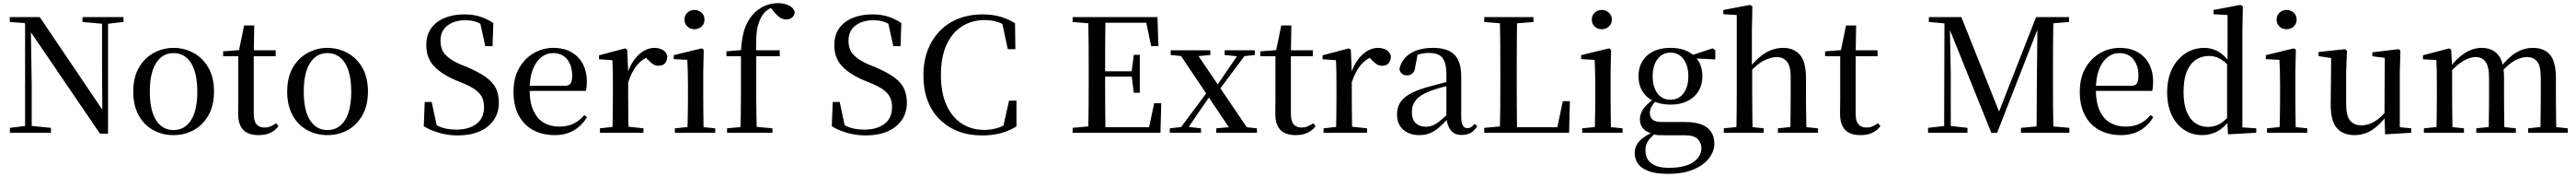

<svg xmlns="http://www.w3.org/2000/svg" viewBox="-20 -840 16333 1120"><path d="M43 0V-31L148 -44H172L303 -31V0ZM139 0V-707H175L181 -302V0ZM503 -701V-732H763V-701L658 -689H636ZM614 6 165 -652 163 -654 136 -694 42 -701V-732H232L647 -119L629 -113L627 -411V-732H665V6Z M1080 15Q1010 15 952 -16.5Q894 -48 859.5 -110Q825 -172 825 -261Q825 -351 861 -412.5Q897 -474 955.5 -505.5Q1014 -537 1080 -537Q1148 -537 1206.5 -505.5Q1265 -474 1301 -412.5Q1337 -351 1337 -261Q1337 -172 1301.5 -110Q1266 -48 1208 -16.5Q1150 15 1080 15ZM1080 -17Q1151 -17 1191 -79Q1231 -141 1231 -260Q1231 -379 1191 -441.5Q1151 -504 1080 -504Q1010 -504 970 -441.5Q930 -379 930 -260Q930 -141 970 -79Q1010 -17 1080 -17Z M1540 -484V-522H1728V-484ZM1619 15Q1554 15 1522 -18.5Q1490 -52 1490 -122Q1490 -147 1490.5 -167Q1491 -187 1491 -215V-484H1395V-515L1512 -524L1493 -510L1528 -679H1592L1589 -506V-495V-119Q1589 -74 1606.5 -53.5Q1624 -33 1656 -33Q1678 -33 1694.5 -40Q1711 -47 1731 -60L1746 -42Q1725 -14 1694 0.5Q1663 15 1619 15Z M2056 15Q1986 15 1928 -16.5Q1870 -48 1835.5 -110Q1801 -172 1801 -261Q1801 -351 1837 -412.5Q1873 -474 1931.5 -505.5Q1990 -537 2056 -537Q2124 -537 2182.5 -505.5Q2241 -474 2277 -412.5Q2313 -351 2313 -261Q2313 -172 2277.5 -110Q2242 -48 2184 -16.5Q2126 15 2056 15ZM2056 -17Q2127 -17 2167 -79Q2207 -141 2207 -260Q2207 -379 2167 -441.5Q2127 -504 2056 -504Q1986 -504 1946 -441.5Q1906 -379 1906 -260Q1906 -141 1946 -79Q1986 -17 2056 -17Z M2882 17Q2820 17 2762.5 0Q2705 -17 2667 -41L2673 -195H2717L2754 -23L2704 -47L2697 -80Q2745 -45 2783.5 -32.5Q2822 -20 2874 -20Q2954 -20 3001.5 -56.5Q3049 -93 3049 -162Q3049 -198 3036.5 -224Q3024 -250 2994 -272Q2964 -294 2912 -315L2868 -333Q2777 -372 2730 -423.5Q2683 -475 2683 -554Q2683 -619 2714.5 -662Q2746 -705 2800.5 -727Q2855 -749 2923 -749Q2981 -749 3025.5 -734.5Q3070 -720 3108 -694L3103 -548H3057L3021 -712L3073 -688L3078 -654Q3038 -686 3006 -699Q2974 -712 2931 -712Q2862 -712 2817.5 -678.5Q2773 -645 2773 -582Q2773 -526 2805.5 -492.5Q2838 -459 2896 -434L2943 -415Q3018 -383 3062 -351Q3106 -319 3124.5 -280.5Q3143 -242 3143 -190Q3143 -127 3111 -80.5Q3079 -34 3020.5 -8.5Q2962 17 2882 17Z M3497 15Q3421 15 3362 -16Q3303 -47 3269.5 -108.5Q3236 -170 3236 -260Q3236 -346 3271 -408Q3306 -470 3364 -503.5Q3422 -537 3489 -537Q3557 -537 3604.5 -509Q3652 -481 3676.5 -433.5Q3701 -386 3701 -325Q3701 -289 3695 -265H3280V-297H3560Q3588 -297 3598 -312Q3608 -327 3608 -360Q3608 -425 3576 -464.5Q3544 -504 3486 -504Q3445 -504 3411.5 -477.5Q3378 -451 3358 -399.5Q3338 -348 3338 -273Q3338 -192 3362.5 -139.5Q3387 -87 3429 -63Q3471 -39 3526 -39Q3579 -39 3617.5 -58Q3656 -77 3685 -112L3702 -99Q3670 -45 3618.5 -15Q3567 15 3497 15Z M3784 0V-28L3893 -40H3948L4060 -28V0ZM3863 0Q3864 -25 3864.5 -66Q3865 -107 3865.5 -152Q3866 -197 3866 -230V-295Q3866 -347 3865.5 -385Q3865 -423 3863 -459L3778 -465V-490L3944 -534L3957 -526L3963 -385V-384V-230Q3963 -197 3963.5 -152Q3964 -107 3964.5 -66Q3965 -25 3966 0ZM3963 -319 3938 -374H3958Q3974 -424 4000.5 -460.5Q4027 -497 4060.5 -517Q4094 -537 4129 -537Q4159 -537 4181.5 -524.5Q4204 -512 4211 -485Q4211 -458 4197.5 -441Q4184 -424 4155 -424Q4135 -424 4119 -435Q4103 -446 4085 -466L4062 -489L4105 -487Q4056 -470 4021.5 -430.5Q3987 -391 3963 -319Z M4259 0V-28L4368 -39H4408L4515 -28V0ZM4338 0Q4339 -25 4340 -66Q4341 -107 4341.5 -152Q4342 -197 4342 -230V-294Q4342 -345 4341 -384.5Q4340 -424 4338 -461L4252 -466V-491L4429 -534L4442 -526L4439 -382V-230Q4439 -197 4439.5 -152Q4440 -107 4440.5 -66Q4441 -25 4442 0ZM4383 -655Q4357 -655 4338.5 -672Q4320 -689 4320 -716Q4320 -743 4338.5 -760Q4357 -777 4383 -777Q4409 -777 4428 -760Q4447 -743 4447 -716Q4447 -689 4428 -672Q4409 -655 4383 -655Z M4590 0V-28L4705 -39H4757L4878 -28V0ZM4674 0Q4676 -57 4677 -115Q4678 -173 4678 -230V-484H4586V-515L4713 -526L4677 -508L4678 -515Q4683 -611 4705.5 -668Q4728 -725 4767 -762Q4801 -793 4838 -806.5Q4875 -820 4913 -820Q4951 -820 4981 -806Q5011 -792 5019 -764Q5018 -744 5004 -730.5Q4990 -717 4965 -717Q4944 -717 4925.5 -729Q4907 -741 4886 -767L4860 -798V-807H4903V-799Q4875 -796 4851.5 -780.5Q4828 -765 4813 -742Q4797 -716 4787.5 -684Q4778 -652 4775.5 -607Q4773 -562 4775 -498V-230Q4775 -173 4776 -115Q4777 -57 4779 0ZM4727 -484V-522H4924V-484Z M5469 17Q5407 17 5349.5 0Q5292 -17 5254 -41L5260 -195H5304L5341 -23L5291 -47L5284 -80Q5332 -45 5370.5 -32.5Q5409 -20 5461 -20Q5541 -20 5588.5 -56.5Q5636 -93 5636 -162Q5636 -198 5623.5 -224Q5611 -250 5581 -272Q5551 -294 5499 -315L5455 -333Q5364 -372 5317 -423.5Q5270 -475 5270 -554Q5270 -619 5301.5 -662Q5333 -705 5387.5 -727Q5442 -749 5510 -749Q5568 -749 5612.5 -734.5Q5657 -720 5695 -694L5690 -548H5644L5608 -712L5660 -688L5665 -654Q5625 -686 5593 -699Q5561 -712 5518 -712Q5449 -712 5404.5 -678.5Q5360 -645 5360 -582Q5360 -526 5392.5 -492.5Q5425 -459 5483 -434L5530 -415Q5605 -383 5649 -351Q5693 -319 5711.5 -280.5Q5730 -242 5730 -190Q5730 -127 5698 -80.5Q5666 -34 5607.5 -8.5Q5549 17 5469 17Z M6207 17Q6125 17 6057.5 -8.5Q5990 -34 5939.5 -83Q5889 -132 5862 -202.5Q5835 -273 5835 -363Q5835 -453 5863 -524.5Q5891 -596 5941.5 -646.5Q5992 -697 6060 -723Q6128 -749 6207 -749Q6270 -749 6319 -735.5Q6368 -722 6416 -693L6418 -529H6370L6331 -710L6388 -691V-656Q6347 -687 6308.5 -700Q6270 -713 6223 -713Q6143 -713 6080 -673.5Q6017 -634 5981.5 -556.5Q5946 -479 5946 -365Q5946 -252 5981.5 -174.5Q6017 -97 6079 -57.5Q6141 -18 6220 -18Q6267 -18 6309 -31.5Q6351 -45 6393 -76V-42L6338 -25L6378 -203H6425V-40Q6375 -10 6322.5 3.5Q6270 17 6207 17Z M6781 0V-31L6923 -44H6935V0ZM6880 0Q6882 -84 6882.5 -169Q6883 -254 6883 -339V-392Q6883 -478 6882.5 -562.5Q6882 -647 6880 -732H6989Q6988 -648 6987.5 -561.5Q6987 -475 6987 -382V-358Q6987 -259 6987.5 -172Q6988 -85 6989 0ZM6935 0V-35H7312L7260 -7L7298 -187H7343L7338 0ZM6935 -355V-389H7177V-355ZM7169 -253 7155 -364V-385L7169 -493H7207V-253ZM6781 -701V-732H6935V-689H6923ZM7279 -548 7242 -726 7294 -696H6935V-732H7319L7325 -548Z M7397 0V-28L7485 -38H7507L7595 -28V0ZM7442 0 7660 -292 7681 -272H7679L7585 -136L7492 0ZM7692 0V-28L7817 -39H7844L7950 -28V0ZM7688 -241 7667 -262H7671L7760 -392L7849 -522H7898ZM7795 0 7637 -235 7444 -522H7554L7708 -296L7909 0ZM7403 -492V-522H7654V-492L7550 -482H7506ZM7745 -492V-522H7936V-492L7856 -483H7834Z M8116 -484V-522H8304V-484ZM8195 15Q8130 15 8098 -18.5Q8066 -52 8066 -122Q8066 -147 8066.5 -167Q8067 -187 8067 -215V-484H7971V-515L8088 -524L8069 -510L8104 -679H8168L8165 -506V-495V-119Q8165 -74 8182.5 -53.5Q8200 -33 8232 -33Q8254 -33 8270.5 -40Q8287 -47 8307 -60L8322 -42Q8301 -14 8270 0.5Q8239 15 8195 15Z M8372 0V-28L8481 -40H8536L8648 -28V0ZM8451 0Q8452 -25 8452.5 -66Q8453 -107 8453.5 -152Q8454 -197 8454 -230V-295Q8454 -347 8453.5 -385Q8453 -423 8451 -459L8366 -465V-490L8532 -534L8545 -526L8551 -385V-384V-230Q8551 -197 8551.5 -152Q8552 -107 8552.5 -66Q8553 -25 8554 0ZM8551 -319 8526 -374H8546Q8562 -424 8588.5 -460.5Q8615 -497 8648.5 -517Q8682 -537 8717 -537Q8747 -537 8769.5 -524.5Q8792 -512 8799 -485Q8799 -458 8785.5 -441Q8772 -424 8743 -424Q8723 -424 8707 -435Q8691 -446 8673 -466L8650 -489L8693 -487Q8644 -470 8609.5 -430.5Q8575 -391 8551 -319Z M8978 15Q8918 15 8878 -19Q8838 -53 8838 -116Q8838 -156 8855.5 -187Q8873 -218 8914 -242.5Q8955 -267 9024 -287Q9065 -299 9112 -311Q9159 -323 9199 -333V-308Q9159 -298 9118.5 -286.5Q9078 -275 9046 -263Q8985 -240 8958.5 -207.5Q8932 -175 8932 -130Q8932 -84 8956.5 -61Q8981 -38 9021 -38Q9042 -38 9063 -46Q9084 -54 9111 -75.5Q9138 -97 9175 -135L9185 -86H9158Q9128 -53 9101 -30.5Q9074 -8 9045 3.5Q9016 15 8978 15ZM9248 14Q9202 14 9178.5 -16Q9155 -46 9151 -98V-101V-365Q9151 -421 9139 -451Q9127 -481 9102.5 -493Q9078 -505 9039 -505Q9011 -505 8982.5 -497.5Q8954 -490 8920 -472L8969 -499L8954 -420Q8951 -389 8936.5 -376Q8922 -363 8902 -363Q8862 -363 8853 -402Q8866 -465 8921.5 -501Q8977 -537 9068 -537Q9159 -537 9202 -494Q9245 -451 9245 -355V-104Q9245 -61 9255.5 -45Q9266 -29 9285 -29Q9297 -29 9307 -35Q9317 -41 9330 -56L9346 -42Q9330 -13 9305.5 0.5Q9281 14 9248 14Z M9391 0V-31L9533 -44H9546L9545 0ZM9490 0Q9492 -84 9492.5 -167.5Q9493 -251 9493 -328V-392Q9493 -478 9492.5 -563Q9492 -648 9490 -732H9599Q9598 -648 9597.5 -562Q9597 -476 9597 -384V-325Q9597 -251 9597.5 -168Q9598 -85 9599 0ZM9545 0 9546 -35H9899L9849 -8L9889 -200H9934L9929 0ZM9391 -701V-732H9703V-701L9559 -689H9533Z M10012 0V-28L10121 -39H10161L10268 -28V0ZM10091 0Q10092 -25 10093 -66Q10094 -107 10094.5 -152Q10095 -197 10095 -230V-294Q10095 -345 10094 -384.5Q10093 -424 10091 -461L10005 -466V-491L10182 -534L10195 -526L10192 -382V-230Q10192 -197 10192.5 -152Q10193 -107 10193.5 -66Q10194 -25 10195 0ZM10136 -655Q10110 -655 10091.5 -672Q10073 -689 10073 -716Q10073 -743 10091.5 -760Q10110 -777 10136 -777Q10162 -777 10181 -760Q10200 -743 10200 -716Q10200 -689 10181 -672Q10162 -655 10136 -655Z M10557 260Q10479 260 10432.5 242.5Q10386 225 10365.5 195.5Q10345 166 10345 128Q10345 83 10378.5 49Q10412 15 10478 -10L10483 -2Q10447 27 10430 51.5Q10413 76 10413 112Q10413 166 10451.5 194Q10490 222 10560 222Q10663 222 10715.5 186.5Q10768 151 10768 96Q10768 65 10745 40.5Q10722 16 10661 16H10541Q10513 16 10493.5 15Q10474 14 10457 8V6Q10378 -15 10378 -85Q10378 -118 10398 -148.5Q10418 -179 10466 -214V-223L10488 -212Q10464 -186 10452.5 -167Q10441 -148 10441 -124Q10441 -98 10458.5 -83Q10476 -68 10517 -68H10664Q10729 -68 10770 -51.5Q10811 -35 10830.5 -4Q10850 27 10850 69Q10850 117 10816.5 161Q10783 205 10717.5 232.5Q10652 260 10557 260ZM10572 -178Q10508 -178 10462.5 -201Q10417 -224 10393 -264Q10369 -304 10369 -357Q10369 -438 10422.5 -487.5Q10476 -537 10572 -537Q10622 -537 10660.5 -523.5Q10699 -510 10724 -484L10727 -481Q10774 -436 10774 -357Q10774 -304 10750 -264Q10726 -224 10680.5 -201Q10635 -178 10572 -178ZM10571 -209Q10624 -209 10654.5 -249.5Q10685 -290 10685 -358Q10685 -426 10654 -466.5Q10623 -507 10573 -507Q10520 -507 10489.5 -466Q10459 -425 10459 -357Q10459 -290 10489 -249.5Q10519 -209 10571 -209ZM10693 -472V-488H10699L10839 -534L10856 -523V-464Z M10910 0V-28L11018 -39H11060L11163 -28V0ZM10989 0Q10990 -25 10990.5 -66Q10991 -107 10991.5 -152Q10992 -197 10992 -230V-745L10907 -750V-777L11076 -809L11091 -800L11088 -644V-421L11090 -408V-230Q11090 -197 11090.5 -152Q11091 -107 11091.5 -66Q11092 -25 11093 0ZM11253 0V-28L11359 -39H11400L11507 -28V0ZM11330 0Q11332 -25 11332.5 -65.5Q11333 -106 11333.5 -151Q11334 -196 11334 -230V-352Q11334 -422 11310 -450.5Q11286 -479 11245 -479Q11210 -479 11165 -457Q11120 -435 11068 -376L11047 -413H11074Q11126 -478 11178 -507.5Q11230 -537 11286 -537Q11354 -537 11392.5 -493Q11431 -449 11431 -346V-230Q11431 -196 11431.5 -151Q11432 -106 11433 -65.5Q11434 -25 11435 0Z M11697 -484V-522H11885V-484ZM11776 15Q11711 15 11679 -18.5Q11647 -52 11647 -122Q11647 -147 11647.5 -167Q11648 -187 11648 -215V-484H11552V-515L11669 -524L11650 -510L11685 -679H11749L11746 -506V-495V-119Q11746 -74 11763.5 -53.5Q11781 -33 11813 -33Q11835 -33 11851.5 -40Q11868 -47 11888 -60L11903 -42Q11882 -14 11851 0.5Q11820 15 11776 15Z M12205 0V-31L12319 -44H12339L12455 -31V0ZM12210 -701V-732H12351V-689H12341ZM12307 0 12309 -732H12342L12349 -379V0ZM12606 0 12325 -696H12319V-732H12416L12666 -107H12643L12650 -121L12890 -732H12933V-696H12916L12905 -669L12643 0ZM12794 0V-31L12935 -44H12957L13101 -31V0ZM12892 0Q12894 -85 12894 -168Q12894 -251 12895 -326L12899 -732H13000Q12998 -648 12997.5 -563Q12997 -478 12997 -392V-339Q12997 -254 12997.5 -169Q12998 -84 13000 0ZM12946 -689V-732H13099V-701L12958 -689Z M13428 15Q13352 15 13293 -16Q13234 -47 13200.5 -108.5Q13167 -170 13167 -260Q13167 -346 13202 -408Q13237 -470 13295 -503.5Q13353 -537 13420 -537Q13488 -537 13535.5 -509Q13583 -481 13607.5 -433.5Q13632 -386 13632 -325Q13632 -289 13626 -265H13211V-297H13491Q13519 -297 13529 -312Q13539 -327 13539 -360Q13539 -425 13507 -464.5Q13475 -504 13417 -504Q13376 -504 13342.5 -477.5Q13309 -451 13289 -399.5Q13269 -348 13269 -273Q13269 -192 13293.5 -139.5Q13318 -87 13360 -63Q13402 -39 13457 -39Q13510 -39 13548.5 -58Q13587 -77 13616 -112L13633 -99Q13601 -45 13549.5 -15Q13498 15 13428 15Z M13943 15Q13879 15 13828.5 -18.5Q13778 -52 13749.5 -113Q13721 -174 13721 -255Q13721 -342 13752.5 -405Q13784 -468 13837.5 -502.5Q13891 -537 13957 -537Q14002 -537 14043 -515Q14084 -493 14120 -442H14130L14116 -419Q14082 -455 14051.5 -470.5Q14021 -486 13986 -486Q13942 -486 13905.5 -463.5Q13869 -441 13847 -390.5Q13825 -340 13825 -258Q13825 -181 13845.5 -132Q13866 -83 13901 -60Q13936 -37 13980 -37Q14018 -37 14050 -53.5Q14082 -70 14114 -108L14128 -82H14119Q14085 -34 14040.5 -9.5Q13996 15 13943 15ZM14107 10 14101 -87V-89V-438L14104 -448V-745L14015 -750V-777L14186 -809L14201 -800L14198 -647V-34L14286 -28V0Z M14354 0V-28L14463 -39H14503L14610 -28V0ZM14433 0Q14434 -25 14435 -66Q14436 -107 14436.5 -152Q14437 -197 14437 -230V-294Q14437 -345 14436 -384.5Q14435 -424 14433 -461L14347 -466V-491L14524 -534L14537 -526L14534 -382V-230Q14534 -197 14534.5 -152Q14535 -107 14535.5 -66Q14536 -25 14537 0ZM14478 -655Q14452 -655 14433.5 -672Q14415 -689 14415 -716Q14415 -743 14433.5 -760Q14452 -777 14478 -777Q14504 -777 14523 -760Q14542 -743 14542 -716Q14542 -689 14523 -672Q14504 -655 14478 -655Z M14908 15Q14837 15 14797 -29.5Q14757 -74 14758 -186L14761 -488L14785 -469L14681 -485V-511L14850 -529L14861 -518L14856 -383V-183Q14856 -107 14881 -77Q14906 -47 14953 -47Q14998 -47 15040 -73.5Q15082 -100 15115 -145L15141 -103H15109Q15071 -51 15021 -18Q14971 15 14908 15ZM15103 10 15099 -113V-114L15101 -474L15022 -484V-509L15190 -529L15200 -518L15196 -383V-35L15269 -28V0Z M15349 0V-28L15457 -39H15498L15603 -28V0ZM15428 0Q15429 -25 15429.5 -66Q15430 -107 15430.5 -152Q15431 -197 15431 -230V-296Q15431 -347 15430.5 -385Q15430 -423 15428 -460L15343 -465V-490L15509 -534L15522 -526L15528 -413V-410V-230Q15528 -197 15528.5 -152Q15529 -107 15529.5 -66Q15530 -25 15531 0ZM15681 0V-28L15786 -39H15829L15932 -28V0ZM15759 0Q15760 -25 15760.5 -65.5Q15761 -106 15761.5 -151Q15762 -196 15762 -230V-348Q15762 -420 15739.5 -449.5Q15717 -479 15678 -479Q15641 -479 15598 -454Q15555 -429 15507 -373L15499 -412H15512Q15559 -473 15609.5 -505Q15660 -537 15716 -537Q15783 -537 15820 -492.5Q15857 -448 15857 -348V-230Q15857 -196 15857.5 -151Q15858 -106 15858.5 -65.5Q15859 -25 15860 0ZM16010 0V-28L16114 -39H16157L16261 -28V0ZM16087 0Q16088 -25 16088.5 -65.5Q16089 -106 16089.5 -151Q16090 -196 16090 -230V-348Q16090 -422 16067.5 -450.5Q16045 -479 16003 -479Q15966 -479 15924.5 -456.5Q15883 -434 15835 -378L15825 -419H15839Q15886 -480 15936 -508.5Q15986 -537 16040 -537Q16112 -537 16149 -492.5Q16186 -448 16186 -347V-230Q16186 -196 16186.5 -151Q16187 -106 16187.5 -65.5Q16188 -25 16189 0Z"/></svg>

Font: Noto Serif SC ExtraLight Medium
Style: Regular
Weight: 500
Version: Version 2.002-H1;hotconv 1.1.0;makeotfexe 2.6.0